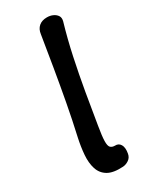

<svg xmlns="http://www.w3.org/2000/svg" viewBox="-186 -763 666 820"><g transform="rotate(-30 146.5 -352.5)"><path d="M163 5Q114 8 88 -7.5Q62 -23 52.5 -52.5Q43 -82 46 -120.5Q49 -159 58 -200Q75 -275 89.5 -353Q104 -431 117 -508.5Q130 -586 142 -661Q145 -684 160 -697Q175 -710 200 -710Q216 -710 229 -704Q242 -698 249 -687.5Q256 -677 252 -661Q230 -586 213.5 -508.5Q197 -431 183.5 -353Q170 -275 158 -200Q150 -153 149.5 -129Q149 -105 156.5 -97.5Q164 -90 178 -90Q196 -91 205 -76Q214 -61 209 -33Q206 -15 192 -5.5Q178 4 163 5Z"/></g></svg>

Font: Winky Sans
Style: Italic
Weight: 400
Italic angle: -8.97852°
Designer: Simon Atzbach
Foundry: typofactur
Version: Version 1.205